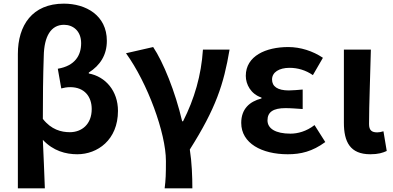

<svg xmlns="http://www.w3.org/2000/svg" viewBox="-20 -832 2156 1053"><path d="M78 201H226C222 113 220 26 215 -65C272 -4 341 14 404 14C514 14 627 -64 627 -224C627 -333 559 -412 467 -429V-434C530 -474 566 -531 566 -608C566 -748 451 -812 330 -812C157 -812 78 -693 78 -536ZM363 -107C316 -107 261 -121 215 -180C215 -297 216 -410 220 -525C222 -632 259 -696 331 -696C380 -696 425 -663 425 -595C425 -529 392 -471 297 -455L316 -347C331 -351 347 -354 365 -354C444 -354 483 -301 483 -234C483 -150 428 -107 363 -107Z M883 201H1035C1035 137 1032 57 1021 -12C1164 -238 1207 -370 1239 -560H1093C1084 -419 1046 -289 984 -167H979C941 -330 875 -492 820 -574L671 -540C789 -377 890 -102 890 51C890 124 889 153 883 201Z M1558 14C1630 14 1693 -1 1764 -53L1705 -146C1660 -111 1612 -99 1573 -99C1491 -99 1447 -127 1447 -172C1447 -218 1479 -239 1546 -239C1576 -239 1608 -236 1640 -234V-341C1614 -339 1587 -336 1564 -336C1502 -336 1472 -358 1472 -396C1472 -436 1511 -460 1568 -460C1613 -460 1657 -447 1696 -420L1751 -515C1696 -552 1628 -574 1561 -574C1438 -574 1328 -525 1328 -416C1328 -369 1356 -316 1414 -297V-292C1348 -275 1303 -234 1303 -158C1303 -46 1416 14 1558 14Z M2011 14C2055 14 2079 6 2101 -4L2083 -112C2071 -108 2058 -106 2049 -106C2019 -106 2004 -117 2004 -152C2004 -257 2011 -423 2014 -560H1866V-159C1866 -54 1900 14 2011 14Z"/></svg>

Font: Noto Sans KR Bold
Style: Regular
Weight: 700
Designer: Ryoko NISHIZUKA  (kana & ideographs); Paul D. Hunt (Latin, Greek & Cyrillic); Wenlong ZHANG  (bopomofo); Sandoll Communi
Foundry: Adobe Systems Incorporated
Version: Version 1.004;PS 1.004;hotconv 1.0.82;makeotf.lib2.5.63406